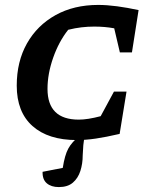

<svg xmlns="http://www.w3.org/2000/svg" viewBox="-20 -560 620 780"><path d="M292 9Q176 9 112 -48Q48 -105 48 -212Q48 -310 89.5 -383.5Q131 -457 205.5 -498.5Q280 -540 379 -540Q414 -540 455.5 -534.5Q497 -529 543 -519L516 -347H467L444 -445Q406 -452 363 -452Q337 -452 311 -449Q285 -446 257 -439Q219 -391 196 -325.5Q173 -260 173 -199Q173 -74 300 -74Q336 -74 389 -88L443 -188H494L466 -16Q410 -3 369 3Q328 9 292 9ZM219 200Q188 200 170 184.5Q152 169 153 138L235 122Q243 70 257.5 43.5Q272 17 303 -8H325Q320 12 318.5 29.5Q317 47 316 71Q316 105 306.5 134.5Q297 164 276 182Q255 200 219 200Z"/></svg>

Font: Piazzolla SC SemiBold
Style: Italic
Weight: 600
Italic angle: -11.3°
Designer: Juan Pablo del Peral
Foundry: Huerta Tipografica
Version: Version 1.330